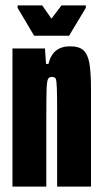

<svg xmlns="http://www.w3.org/2000/svg" viewBox="-20 -689 380 709"><path d="M26 -510H146L150 -453H159Q174 -518 239 -518Q272 -518 288 -503.5Q304 -489 310 -456Q316 -423 316 -360V0H191V-277Q191 -330 190 -361.5Q189 -393 185.5 -399Q182 -405 171 -405Q161 -405 157 -396.5Q153 -388 152 -358Q151 -328 151 -244V0H26ZM106 -557 45 -660V-669H136L170 -620L207 -669H297V-660L235 -557Z"/></svg>

Font: Saira Ultra Condensed Black
Style: Regular
Weight: 900
Width: 1
Designer: Hector Gatti with collaboration of the Omnibus-Type team
Foundry: Omnibus-Type
Version: Version 1.001; ttfautohint (v1.8)